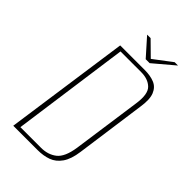

<svg xmlns="http://www.w3.org/2000/svg" viewBox="-218 -784 857 857"><g transform="rotate(45 211.0 -355.0)"><path d="M43 0 127 -591H282Q318 -591 343.5 -580.5Q369 -570 380.5 -542Q392 -514 384 -462L338 -130Q331 -78 311 -49.5Q291 -21 262 -10.5Q233 0 197 0ZM70 -18H200Q244 -18 274 -41.5Q304 -65 314 -132L360 -458Q370 -525 345.5 -549Q321 -573 277 -573H147ZM251 -628 178 -710H200L266 -645L352 -710H373L276 -628Z"/></g></svg>

Font: Alumni Sans Thin
Style: Italic
Weight: 100
Italic angle: -8°
Designer: Robert E. Leuschke
Foundry: Robert E. Leuschke
Version: Version 1.016